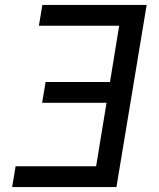

<svg xmlns="http://www.w3.org/2000/svg" viewBox="-20 -755 640 775"><path d="M29 0 43 -84H368L410 -340H150L164 -424H424L461 -651H137L151 -735H572L450 0Z"/></svg>

Font: Iosevka SS04 Medium Extended
Style: Italic
Weight: 500
Width: 7
Italic angle: -9°
Monospace: yes
Designer: Belleve Invis
Foundry: Belleve Invis
Version: Version 19.0.0; ttfautohint (v1.8.4)